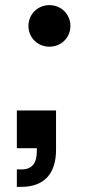

<svg xmlns="http://www.w3.org/2000/svg" viewBox="-20 -541 377 751"><path d="M45.9 189.9H63.5C151.9 189.9 199.2 139.2 199.2 44.9V-108.9H45.9V38.6H124V51.3C124 96.2 105.5 121.6 65.4 121.6H45.9ZM173.3 -358.4C219.2 -358.4 255.4 -393.6 255.4 -439.5C255.4 -485.4 219.2 -521 173.3 -521C127.4 -521 91.3 -485.4 91.3 -439.5C91.3 -393.6 127.4 -358.4 173.3 -358.4Z"/></svg>

Font: Raveo SemiBold
Style: Regular
Weight: 600
Designer: Jakub Foglar, Rasmus Andersson (Inter)
Foundry: Jakubfoglar.com
Version: Version 1.100;Glyphs 3.2.3 (3260)